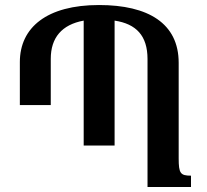

<svg xmlns="http://www.w3.org/2000/svg" viewBox="-20 -744 824 764"><path d="M691 -114V-494C691 -651 570 -724 374 -724C167 -724 59 -635 59 -497V-326H182V-510C182 -594 226 -646 313 -662V-165H436V-662C522 -649 567 -602 567 -509V0H740V-45C698 -45 691 -54 691 -114Z"/></svg>

Font: Noto Serif Armenian SemiCondensed SemiBold
Style: Regular
Weight: 600
Width: 4
Designer: Monotype Design Team
Foundry: Monotype Imaging Inc.
Version: Version 2.008